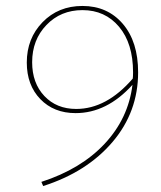

<svg xmlns="http://www.w3.org/2000/svg" viewBox="-20 -430 540 645"><path d="M257 -410Q341 -410 392.5 -350Q444 -290 444 -187Q444 -54 358 47Q272 148 125 195L119 181Q252 138 331.5 53Q411 -32 425 -145Q339 -50 234 -50Q161 -50 115.5 -97Q70 -144 70 -220Q70 -301 123 -355.5Q176 -410 257 -410ZM236 -64Q338 -64 426 -166Q427 -173 427 -187Q427 -284 380 -340Q333 -396 257 -396Q184 -396 136 -346Q88 -296 88 -221Q88 -151 129 -107.5Q170 -64 236 -64Z"/></svg>

Font: EauTestText Thin
Style: Italic
Weight: 250
Italic angle: -12°
Designer: Christian Thalmann (Catharsis Fonts)
Version: Version 0.001;PS 000.001;hotconv 1.0.88;makeotf.lib2.5.64775